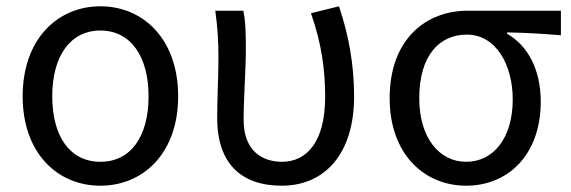

<svg xmlns="http://www.w3.org/2000/svg" viewBox="-20 -577 1815 610"><path d="M299 13C435 13 546 -90 546 -271C546 -453 435 -557 299 -557C163 -557 52 -453 52 -271C52 -90 163 13 299 13ZM299 -63C202 -63 146 -144 146 -271C146 -397 202 -480 299 -480C396 -480 452 -397 452 -271C452 -144 396 -63 299 -63Z M875 13C1011 13 1105 -87 1105 -271C1105 -368 1089 -462 1057 -557L968 -535C1003 -435 1013 -351 1013 -269C1013 -127 955 -63 876 -63C812 -63 754 -99 754 -196C754 -263 761 -356 761 -416C761 -464 761 -505 753 -543H664C672 -486 674 -438 674 -394C674 -330 670 -266 670 -202C670 -58 746 13 875 13Z M1461 13C1594 13 1698 -85 1698 -254C1698 -356 1657 -432 1591 -470V-474C1651 -473 1701 -470 1762 -465V-543H1465C1337 -543 1218 -456 1218 -265C1218 -86 1329 13 1461 13ZM1461 -63C1375 -63 1312 -140 1312 -265C1312 -402 1377 -467 1463 -467C1556 -467 1609 -371 1609 -261C1609 -139 1548 -63 1461 -63Z"/></svg>

Font: Source Han Sans JP
Style: Regular
Weight: 400
Designer: Ryoko NISHIZUKA 西塚涼子 (kana, bopomofo & ideographs); Paul D. Hunt (Latin, Greek & Cyrillic); Sandoll Communications 산돌커뮤니
Foundry: Adobe
Version: Version 2.004;hotconv 1.0.118;makeotfexe 2.5.65603